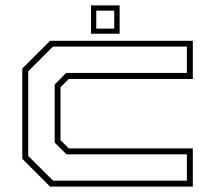

<svg xmlns="http://www.w3.org/2000/svg" viewBox="-20 -691 804 711"><path d="M165.5 0 62.5 -103V-437L165.5 -540H694V-398.5H234.5L204 -368V-172L234.5 -141.5H694V0ZM176.5 -22H672V-119.5H226L182.5 -163V-378L225 -421H672V-518.5H176L84.5 -427V-113.5ZM317 -566V-671H423V-566ZM336.5 -585H403V-651.5H336.5Z"/></svg>

Font: Tourney Expanded ExtraLight
Style: Regular
Weight: 200
Width: 7
Designer: Tyler Finck
Foundry: Etcetera Type Co
Version: Version 1.010; ttfautohint (v1.8.3)